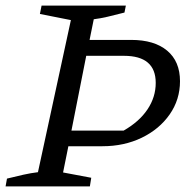

<svg xmlns="http://www.w3.org/2000/svg" viewBox="-31 -668 678 688"><path d="M-11 0 -6 -28Q26 -36 53 -42Q80 -48 105 -51L223 -596L112 -618L118 -648H420L415 -623Q380 -614 354.5 -608Q329 -602 305 -599L290 -525H439Q522 -525 568 -486.5Q614 -448 614 -377Q614 -311 577 -258Q540 -205 477 -174.5Q414 -144 336 -144H214L195 -50L296 -31L291 0ZM413 -468H278L225 -200H412Q468 -232 497.5 -276Q527 -320 527 -371Q527 -468 413 -468Z"/></svg>

Font: Piazzolla
Style: Italic
Weight: 400
Italic angle: -11.3°
Designer: Juan Pablo del Peral
Foundry: Huerta Tipografica
Version: Version 1.330